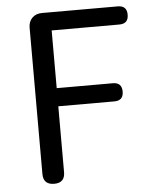

<svg xmlns="http://www.w3.org/2000/svg" viewBox="-53 -777 657 822"><g transform="rotate(-5 276.0 -366.5)"><path d="M147 0Q100 0 100 -46V-675Q100 -701 116 -717Q132 -733 158 -733H311H484Q523 -733 523 -694Q523 -655 484 -655H193V-407H434Q473 -407 473 -368Q473 -329 434 -329H193V-46Q193 0 147 0Z"/></g></svg>

Font: GenSenRounded JP R
Style: Regular
Weight: 400
Version: Version 1.501;PS 1;hotconv 16.6.51;makeotf.lib2.5.65220